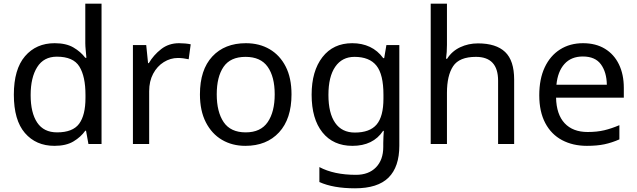

<svg xmlns="http://www.w3.org/2000/svg" viewBox="-20 -780 3450 1040"><path d="M275 10Q175 10 115 -59.5Q55 -129 55 -267Q55 -405 115.5 -475.5Q176 -546 276 -546Q338 -546 377.5 -523Q417 -500 442 -467H448Q447 -480 444.5 -505.5Q442 -531 442 -546V-760H530V0H459L446 -72H442Q418 -38 378 -14Q338 10 275 10ZM289 -63Q374 -63 408.5 -109.5Q443 -156 443 -250V-266Q443 -366 410 -419.5Q377 -473 288 -473Q217 -473 181.5 -416.5Q146 -360 146 -265Q146 -169 181.5 -116Q217 -63 289 -63Z M950 -546Q965 -546 982.5 -544.5Q1000 -543 1013 -540L1002 -459Q989 -462 973.5 -464Q958 -466 944 -466Q903 -466 867 -443.5Q831 -421 809.5 -380.5Q788 -340 788 -286V0H700V-536H772L782 -438H786Q812 -482 853 -514Q894 -546 950 -546Z M1559 -269Q1559 -136 1491.5 -63Q1424 10 1309 10Q1238 10 1182.5 -22.5Q1127 -55 1095 -117.5Q1063 -180 1063 -269Q1063 -402 1130 -474Q1197 -546 1312 -546Q1385 -546 1440.5 -513.5Q1496 -481 1527.5 -419.5Q1559 -358 1559 -269ZM1154 -269Q1154 -174 1191.5 -118.5Q1229 -63 1311 -63Q1392 -63 1430 -118.5Q1468 -174 1468 -269Q1468 -364 1430 -418Q1392 -472 1310 -472Q1228 -472 1191 -418Q1154 -364 1154 -269Z M1888 -546Q1941 -546 1983.5 -526Q2026 -506 2056 -465H2061L2073 -536H2143V9Q2143 124 2084.5 182Q2026 240 1903 240Q1785 240 1710 206V125Q1789 167 1908 167Q1977 167 2016.5 126.5Q2056 86 2056 16V-5Q2056 -17 2057 -39.5Q2058 -62 2059 -71H2055Q2001 10 1889 10Q1785 10 1726.5 -63Q1668 -136 1668 -267Q1668 -395 1726.5 -470.5Q1785 -546 1888 -546ZM1900 -472Q1833 -472 1796 -418.5Q1759 -365 1759 -266Q1759 -167 1795.5 -114.5Q1832 -62 1902 -62Q1983 -62 2020 -105.5Q2057 -149 2057 -246V-267Q2057 -377 2019 -424.5Q1981 -472 1900 -472Z M2401 -537Q2401 -497 2396 -462H2402Q2428 -503 2472.5 -524Q2517 -545 2569 -545Q2667 -545 2716 -498.5Q2765 -452 2765 -349V0H2678V-343Q2678 -472 2558 -472Q2468 -472 2434.5 -421.5Q2401 -371 2401 -277V0H2313V-760H2401Z M3138 -546Q3207 -546 3256.5 -516Q3306 -486 3332.5 -431.5Q3359 -377 3359 -304V-251H2992Q2994 -160 3038.5 -112.5Q3083 -65 3163 -65Q3214 -65 3253.5 -74.5Q3293 -84 3335 -102V-25Q3294 -7 3254 1.5Q3214 10 3159 10Q3083 10 3024.5 -21Q2966 -52 2933.5 -113.5Q2901 -175 2901 -264Q2901 -352 2930.5 -415Q2960 -478 3013.5 -512Q3067 -546 3138 -546ZM3137 -474Q3074 -474 3037.5 -433.5Q3001 -393 2994 -321H3267Q3266 -389 3235 -431.5Q3204 -474 3137 -474Z"/></svg>

Font: Noto Sans Gunjala Gondi Semibold
Style: Regular
Weight: 600
Designer: Ek Type
Foundry: Ek Type
Version: Version 1.004; ttfautohint (v1.8.4.7-5d5b)